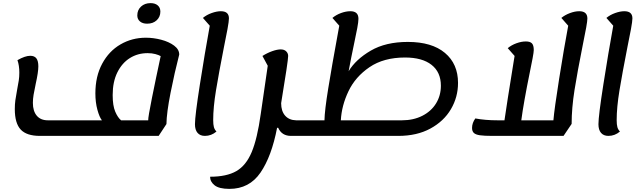

<svg xmlns="http://www.w3.org/2000/svg" viewBox="-20 -847 4093 1232"><path d="M1130 -497Q1100 -381 1074.5 -252Q1049 -123 1048 -51L998 25H236Q151 25 113 -15.5Q75 -56 75 -147Q75 -178 78.5 -203.5Q82 -229 90 -272Q97 -308 100.5 -331Q104 -354 104 -381Q104 -427 92 -461Q141 -489 174 -489Q201 -489 213.5 -472.5Q226 -456 226 -421Q226 -384 209 -308Q200 -266 195.5 -239Q191 -212 191 -187Q191 -134 216 -104.5Q241 -75 287 -75H634Q618 -95 605 -142.5Q592 -190 592 -248Q592 -357 635.5 -438Q679 -519 753 -562Q827 -605 916 -605Q965 -605 1014.5 -592Q1064 -579 1097 -554.5Q1130 -530 1130 -497ZM1011 -487Q999 -494 977 -500Q955 -506 927 -506Q864 -506 813.5 -474.5Q763 -443 733 -382.5Q703 -322 703 -237Q703 -169 719.5 -130.5Q736 -92 757 -75H931Q930 -94 955 -218.5Q980 -343 1011 -487ZM861 -748Q861 -783 885 -805Q909 -827 946 -827Q975 -827 992 -812.5Q1009 -798 1009 -773Q1009 -739 985.5 -717Q962 -695 924 -695Q895 -695 878 -709.5Q861 -724 861 -748Z M1417 -545Q1384 -377 1366 -267.5Q1348 -158 1348 -76Q1348 -48 1352.5 -31.5Q1357 -15 1369 -3Q1336 25 1295 25Q1264 25 1247.5 5.5Q1231 -14 1231 -50Q1231 -103 1262.5 -304.5Q1294 -506 1326 -682L1282 -732Q1306 -752 1338.5 -763.5Q1371 -775 1397 -775Q1449 -775 1449 -729Q1449 -711 1439.5 -659Q1430 -607 1417 -545Z M1927 -75 1912 25H1847Q1788 25 1765 -27H1758Q1723 156 1651.5 260.5Q1580 365 1452 365Q1386 365 1357 342Q1328 319 1328 287Q1434 287 1496.5 251Q1559 215 1595 129Q1631 43 1653 -115L1698 -425L1664 -488Q1696 -508 1727.5 -519Q1759 -530 1781 -530Q1804 -530 1816.5 -517.5Q1829 -505 1829 -488Q1829 -457 1784 -185Q1784 -134 1809.5 -105Q1835 -76 1880 -75Z M2919 -315Q2919 -224 2873.5 -146.5Q2828 -69 2741.5 -22Q2655 25 2536 25H1909L1924 -75H2062Q2063 -137 2086.5 -281.5Q2110 -426 2147 -627L2157 -682L2113 -732Q2137 -752 2168.5 -763.5Q2200 -775 2228 -775Q2254 -775 2267 -763Q2280 -751 2280 -726Q2280 -708 2272.5 -667Q2265 -626 2254 -576Q2232 -472 2217 -390Q2263 -466 2359 -522Q2455 -578 2597 -578Q2751 -578 2835 -507.5Q2919 -437 2919 -315ZM2809 -297Q2809 -384 2749 -431Q2689 -478 2579 -478Q2442 -478 2351 -416Q2260 -354 2216 -261.5Q2172 -169 2167 -75H2559Q2633 -75 2690 -104Q2747 -133 2778 -183.5Q2809 -234 2809 -297Z M3749 -728Q3749 -699 3719 -556Q3685 -386 3666.5 -269.5Q3648 -153 3648 -52L3596 25H3139Q3087 25 3059.5 21Q3032 17 3020.5 6Q3009 -5 3009 -26Q3009 -58 3030 -87Q3093 -75 3174 -75H3217Q3230 -168 3278 -464L3282 -488L3238 -538Q3262 -558 3294 -569.5Q3326 -581 3354 -581Q3382 -581 3393.5 -568.5Q3405 -556 3405 -526Q3405 -513 3397.5 -473Q3390 -433 3380 -385Q3340 -189 3325 -75H3531Q3537 -147 3568 -342.5Q3599 -538 3626 -682L3582 -732Q3605 -751 3637 -763Q3669 -775 3697 -775Q3749 -775 3749 -728Z M4006 -545Q3973 -377 3955 -267.5Q3937 -158 3937 -76Q3937 -48 3941.5 -31.5Q3946 -15 3958 -3Q3925 25 3884 25Q3853 25 3836.5 5.5Q3820 -14 3820 -50Q3820 -103 3851.5 -304.5Q3883 -506 3915 -682L3871 -732Q3895 -752 3927.5 -763.5Q3960 -775 3986 -775Q4038 -775 4038 -729Q4038 -711 4028.5 -659Q4019 -607 4006 -545Z"/></svg>

Font: Lemonada
Style: Regular
Weight: 400
Designer: Mohamed Gaber (Arabic) Eduardo Tunni (Latin)
Foundry: Kief Type Foundry
Version: Version 3.006